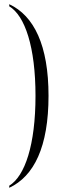

<svg xmlns="http://www.w3.org/2000/svg" viewBox="-20 -772 295 914"><path d="M24 112V122C142 67 211 -73 211 -316C211 -556 142 -697 24 -752V-742C99 -697 149 -548 149 -316C149 -83 99 66 24 112Z"/></svg>

Font: Noto Serif Display ExtraCondensed Light
Style: Regular
Weight: 300
Width: 2
Designer: Monotype Design Team
Foundry: Monotype Imaging Inc.
Version: Version 2.009